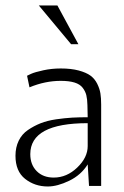

<svg xmlns="http://www.w3.org/2000/svg" viewBox="-20 -674 450 696"><path d="M264.2 -513.7H237.8L120.6 -654.3H188ZM200.2 -425.8Q237.8 -425.8 265.1 -418.5Q292.5 -411.1 307.9 -399.9Q323.2 -388.7 332.3 -370.6Q341.3 -352.5 344 -335.4Q346.7 -318.4 346.7 -294.9V0H302.7L297.9 -78.1Q273.9 -39.6 231 -18.8Q188 2 153.3 2Q106 2 71 -25.6Q36.1 -53.2 36.1 -109.4Q36.1 -140.1 47.9 -164.1Q59.6 -188 81.1 -202.6Q102.5 -217.3 127 -227.1Q151.4 -236.8 183.6 -241.5Q215.8 -246.1 241.5 -247.6Q267.1 -249 297.9 -249Q297.9 -252.9 296.9 -293Q296.4 -314.5 293 -328.6Q289.6 -342.8 279.8 -355.7Q270 -368.7 250.2 -374.8Q230.5 -380.9 200.2 -380.9Q143.6 -380.9 86.9 -357.4L78.1 -399.4L92.3 -406.2Q106.4 -412.6 137 -419.2Q167.5 -425.8 200.2 -425.8ZM297.9 -144.5Q297.9 -144.5 297.9 -227.5Q89.8 -227.5 89.8 -115.2Q89.8 -77.1 113 -53.7Q136.2 -30.3 174.8 -30.3Q222.2 -30.3 260 -66.7Q297.9 -103 297.9 -144.5Z"/></svg>

Font: Buda
Style: light
Weight: 400
Version: Version 1.002